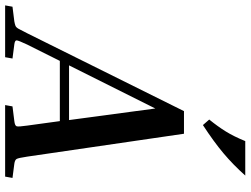

<svg xmlns="http://www.w3.org/2000/svg" viewBox="-182 -822 953 730"><g transform="rotate(90 294.0 -456.5)"><path d="M151 -28 146 0H-51L-46 -28L10 -35Q21 -37 27 -39.5Q33 -42 38.5 -52Q44 -62 55 -84L351 -680H437L524 -84Q529 -50 533 -43.5Q537 -37 551 -35L605 -28L600 0H328L333 -28L389 -35Q406 -37 408.5 -43.5Q411 -50 406 -84L389 -208H160L98 -84Q82 -50 82 -43.5Q82 -37 97 -35ZM177 -243H385L341 -571ZM404 -752 383 -776Q409 -808 428 -838.5Q447 -869 465 -913H596Q555 -867 511 -830Q467 -793 404 -752Z"/></g></svg>

Font: Inria Serif
Style: Bold Italic
Weight: 700
Italic angle: -10°
Designer: Black Foundry Team
Foundry: Black Foundry
Version: Version 1.000; ttfautohint (v1.8.3)